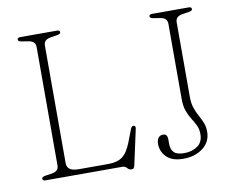

<svg xmlns="http://www.w3.org/2000/svg" viewBox="-78 -802 1127 924"><g transform="rotate(-10 485.0 -340.0)"><path d="M252.5 -678.5 218.5 -673Q185.5 -667.5 185.5 -639.5V-65Q185.5 -45 199.2 -35Q213 -25 243.5 -25H387Q430.5 -25 455.8 -43.2Q481 -61.5 500 -110L524.5 -174Q529.5 -185.5 538.5 -185Q550 -184 546.5 -168.5L508.5 6Q505.5 20 493.5 20Q481.5 20 473 10Q464.5 0 451 0H76.5Q61.5 0 61.5 -10Q61.5 -19 78.5 -22L112.5 -27Q145 -32.5 145 -60.5V-639.5Q145 -667.5 112.5 -673L78.5 -678.5Q61.5 -681 61.5 -690Q61.5 -700 76.5 -700H254.5Q269 -700 269 -690Q269 -681 252.5 -678.5ZM882.5 -95.5Q882.5 -46 843.8 -16.5Q805 13 748 13Q694 13 666.8 -13.5Q639.5 -40 639.5 -79Q639.5 -96.5 647.5 -107.5Q655.5 -118.5 671 -118.5Q692 -118.5 692 -91.5V-69.5Q692 -43.5 706 -28.2Q720 -13 757 -13Q795 -13 821.8 -32Q848.5 -51 848.5 -90Q848.5 -115 839.5 -133.2Q830.5 -151.5 818.8 -169.8Q807 -188 798 -212.2Q789 -236.5 789 -272.5V-639.5Q789 -667.5 756.5 -673L722.5 -678.5Q705.5 -681 705.5 -690Q705.5 -700 720.5 -700H898.5Q913 -700 913 -690Q913 -681 896.5 -678.5L862.5 -673Q829.5 -667.5 829.5 -639.5V-277Q829.5 -243 837.5 -220Q845.5 -197 856 -178.2Q866.5 -159.5 874.5 -140.2Q882.5 -121 882.5 -95.5Z"/></g></svg>

Font: Fraunces 9pt S050 Thin
Style: Regular
Weight: 100
Version: Version 1.000; ttfautohint (v1.8.3)